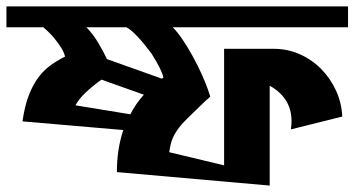

<svg xmlns="http://www.w3.org/2000/svg" viewBox="-23 -577 1104 598"><path d="M1061 -557V-492H515Q530 -477 545.5 -454Q561 -431 576 -404Q591 -377 603.5 -349.5Q616 -322 624 -300L632 -276L615 -261Q582 -229 561.5 -209Q541 -189 529.5 -172.5Q518 -156 512.5 -140.5Q507 -125 504 -103L675 -62V-425H829Q873 -425 911 -408Q949 -391 977.5 -362Q1006 -333 1023.5 -295Q1041 -257 1043 -214L883 -174Q884 -181 884.5 -187.5Q885 -194 885 -200Q885 -272 817 -310V1L341 -41Q341 -112 361 -172L47 -199Q54 -248 67 -281Q80 -314 97 -336.5Q114 -359 135 -374Q156 -389 180 -401L179 -403Q179 -404 176.5 -411Q174 -418 166.5 -430Q159 -442 146 -458Q133 -474 112 -492H-3V-557ZM383 -221Q399 -253 425 -282L293 -329Q264 -308 243.5 -288.5Q223 -269 212 -249ZM481 -332 486 -335 484 -343Q482 -350 474 -366.5Q466 -383 449 -410Q399 -477 371 -492H246Q266 -472 282.5 -444.5Q299 -417 310 -393Z"/></svg>

Font: Shorif Bongobondhu ANSI V1
Style: Regular
Weight: 400
Designer: Shorif Uddin Shishir, Shorif art & Design, e-mail : shorifart@gmail.com, facebook : Shorif2001
Foundry: Lipighor Font Foundry
Version: Designed by Shorif Uddin Shishir | Developed by Niladri Shek